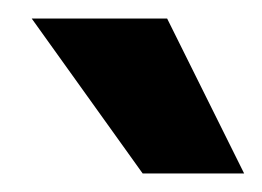

<svg xmlns="http://www.w3.org/2000/svg" viewBox="-20 -770 283 207"><path d="M133.8 -583 14.2 -750H160.2L243.2 -583Z"/></svg>

Font: Orkney
Style: Bold
Weight: 700
Designer: Samuel Oakes and Alfredo Marco Pradil
Foundry: Alfredo Marco Pradil
Version: 1.0